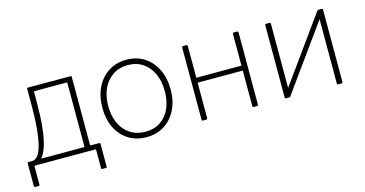

<svg xmlns="http://www.w3.org/2000/svg" viewBox="-72 -859 2508 1319"><g transform="rotate(-15 1181.5 -199.0)"><path d="M43 142Q39 142 37 140Q35 138 35 134V-28Q35 -35 43 -35H437Q441 -35 441 -40V-490Q441 -495 436 -495H209Q204 -495 204 -490L164 -523Q164 -530 171 -530H474Q479 -530 480 -529Q481 -528 481 -523V-40Q481 -35 486 -35H545Q553 -35 553 -28V134Q553 138 551 140Q549 142 545 142H521Q513 142 513 135V5Q513 0 507 0H81Q75 0 75 5V135Q75 142 67 142ZM73 -7 67 -35Q101 -35 122.5 -79.5Q144 -124 154 -209Q164 -294 164 -415V-523H204V-415Q204 -321 196.5 -245Q189 -169 173 -116Q157 -63 132 -35Q107 -7 73 -7Z M872 10Q799 10 744 -24.5Q689 -59 659 -120.5Q629 -182 629 -262Q629 -344 659.5 -406.5Q690 -469 745 -504.5Q800 -540 873 -540Q946 -540 1000 -505Q1054 -470 1084.5 -407.5Q1115 -345 1115 -264Q1115 -183 1084.5 -121.5Q1054 -60 999.5 -25Q945 10 872 10ZM874 -28Q936 -28 980.5 -57.5Q1025 -87 1049 -140Q1073 -193 1073 -264Q1073 -335 1048.5 -388.5Q1024 -442 979 -472Q934 -502 873 -502Q812 -502 766.5 -472Q721 -442 696 -388.5Q671 -335 671 -264Q671 -194 696 -140.5Q721 -87 766.5 -57.5Q812 -28 874 -28Z M1306 -520V-12Q1306 -5 1304 -2.5Q1302 0 1294 0H1277Q1270 0 1268 -2Q1266 -4 1266 -10V-520Q1266 -530 1275 -530H1297Q1306 -530 1306 -520ZM1667 -520V-12Q1667 -5 1665 -2.5Q1663 0 1655 0H1638Q1631 0 1629 -2Q1627 -4 1627 -10V-520Q1627 -530 1636 -530H1658Q1667 -530 1667 -520ZM1296 -261Q1290 -261 1290 -267V-290Q1290 -296 1296 -296H1648Q1654 -296 1654 -290V-267Q1654 -261 1648 -261Z M1897 -520V-12Q1897 -5 1895 -2.5Q1893 0 1885 0H1868Q1861 0 1859 -2Q1857 -4 1857 -10V-520Q1857 -530 1866 -530H1888Q1897 -530 1897 -520ZM2268 -520V-12Q2268 -5 2266 -2.5Q2264 0 2256 0H2239Q2232 0 2230 -2Q2228 -4 2228 -10V-520Q2228 -530 2237 -530H2259Q2268 -530 2268 -520ZM2230 -528 2256 -504 1895 -3 1869 -26Z"/></g></svg>

Font: Libre Franklin Thin
Style: Regular
Weight: 100
Designer: Pablo Impallari, Rodrigo Fuenzalida, Nhung Nguyen
Foundry: Impallari Type
Version: Version 3.000